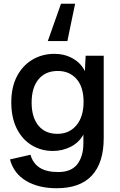

<svg xmlns="http://www.w3.org/2000/svg" viewBox="-20 -796 640 1020"><path d="M379 -776 338 -578H234L304 -776ZM281 204Q185 204 119 165Q53 126 33 51L142 26Q155 72 191 95Q227 118 289 118Q359 118 391 76Q423 34 423 -35V-81Q400 -39 356 -16.5Q312 6 261 6Q199 6 148.5 -24.5Q98 -55 69 -113Q40 -171 40 -252Q40 -334 70.5 -391.5Q101 -449 153 -479.5Q205 -510 269 -510Q323 -510 366.5 -485.5Q410 -461 431 -418L435 -500H531V-63Q531 68 468.5 136Q406 204 281 204ZM285 -85Q348 -85 386 -130.5Q424 -176 424 -255Q424 -334 386.5 -376.5Q349 -419 287 -419Q221 -419 184.5 -374.5Q148 -330 148 -251Q148 -173 184 -129Q220 -85 285 -85Z"/></svg>

Font: Prodigy Sans Medium
Style: Regular
Weight: 500
Designer: Wei Huang
Foundry: Wei Huang
Version: Version 1.003; ttfautohint (v1.8.3)